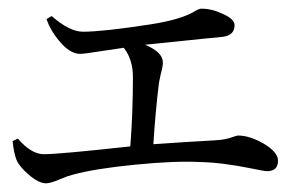

<svg xmlns="http://www.w3.org/2000/svg" viewBox="-20 -474 679 442"><path d="M86 -52Q69 -52 46 -72Q24 -91 18 -106Q12 -121 9 -149L21 -155Q52 -119 81 -119Q116 -119 280 -137Q286 -215 286 -297Q286 -337 265 -364Q245 -361 211 -356Q174 -350 164 -350Q141 -350 116 -380Q96 -404 87 -430L99 -437Q140 -401 171 -401Q217 -401 327 -418Q398 -429 430 -449Q438 -454 444 -454Q468 -454 493 -442Q520 -430 520 -416Q520 -392 491 -389Q482 -388 450 -385Q361 -376 314 -371Q355 -354 355 -330Q355 -321 350 -303Q347 -290 346 -284Q338 -219 333 -142Q403 -147 475 -151Q498 -152 517 -159Q525 -162 528 -162Q554 -162 586 -144Q620 -124 620 -104Q620 -80 595 -80Q588 -80 560 -86Q491 -100 440 -101Q384 -104 292 -95Q200 -86 148 -72Q136 -69 117 -61Q96 -52 86 -52Z"/></svg>

Font: GenRyuMin TW R
Style: Regular
Weight: 400
Version: Version 1.501;PS 1;hotconv 16.6.51;makeotf.lib2.5.65220